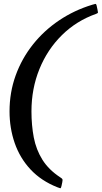

<svg xmlns="http://www.w3.org/2000/svg" viewBox="-20 -819 534 1007"><path d="M306.5 137.5 302.5 156.5Q300 169.5 295.5 168.2Q291 167 280.5 163Q196 129.5 140.2 69.8Q84.5 10 57.2 -68.5Q30 -147 30 -235Q30 -334.5 62.2 -423.5Q94.5 -512.5 152.8 -585.8Q211 -659 290.2 -712.2Q369.5 -765.5 463.5 -794Q475 -797.5 480 -798.5Q485 -799.5 487.5 -786.5L491.5 -767.5Q493.5 -757.5 493.8 -753.8Q494 -750 484.5 -746.5Q381 -710 304.8 -634.8Q228.5 -559.5 186.8 -456.8Q145 -354 145 -235Q145 -162 157.2 -98Q169.5 -34 202.5 18.8Q235.5 71.5 296.5 111.5Q306 117.5 307.5 121Q309 124.5 306.5 137.5Z"/></svg>

Font: Besley* Condensed
Style: Italic
Weight: 400
Width: 3
Italic angle: -13°
Designer: Owen Earl
Foundry: indestructible type*
Version: Version 3.000; ttfautohint (v1.8.3)